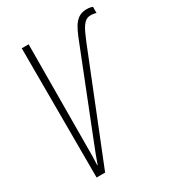

<svg xmlns="http://www.w3.org/2000/svg" viewBox="-176 -820 829 918"><g transform="rotate(-30 239.0 -360.5)"><path d="M85 0H132L367 -587C393 -650 410 -686 447 -686C460 -686 472 -684 478 -681V-715C472 -718 461 -721 447 -721C387 -721 366 -679 335 -599L162 -162C147 -125 131 -83 119 -49H117C119 -84 119 -113 119 -152L122 -714H84Z"/></g></svg>

Font: Noto Sans ExtraCondensed ExtraLight
Style: Italic
Weight: 200
Width: 2
Italic angle: -12°
Designer: Monotype Design Team
Foundry: Monotype Imaging Inc.
Version: Version 2.013